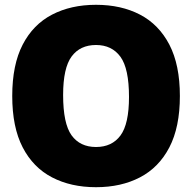

<svg xmlns="http://www.w3.org/2000/svg" viewBox="-20 -770 800 800"><path d="M380 10Q275.5 10 196.8 -31Q118 -72 74.5 -156Q31 -240 31 -370Q31 -500 74.5 -584Q118 -668 196.8 -709Q275.5 -750 380 -750Q485 -750 563.5 -709Q642 -668 685.8 -583.8Q729.5 -499.5 729.5 -370Q729.5 -240.5 685.8 -156.2Q642 -72 563.2 -31Q484.5 10 380 10ZM380 -157.5Q446.5 -157.5 482 -205.5Q517.5 -253.5 517.5 -366Q517.5 -484.5 481.8 -533.5Q446 -582.5 380 -582.5Q314 -582.5 278.5 -534.8Q243 -487 243 -374Q243 -255 278.2 -206.2Q313.5 -157.5 380 -157.5Z"/></svg>

Font: Encode Sans SmCnd Black
Style: Regular
Weight: 900
Width: 4
Designer: Multiple Designers
Foundry: Impallari Type
Version: Version 3.002; ttfautohint (v1.8.3) -l 8 -r 50 -G 200 -x 14 